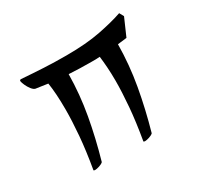

<svg xmlns="http://www.w3.org/2000/svg" viewBox="-113 -617 794 766"><g transform="rotate(-30 284.0 -234.0)"><path d="M122 13Q115 13 115 10Q129 -71 134.5 -137Q140 -203 140 -255Q140 -293 138 -323.5Q136 -354 132 -379Q119 -381 105 -383Q91 -385 77 -387Q69 -389 60.5 -400Q52 -411 46.5 -423.5Q41 -436 40 -443Q40 -448 43.5 -448.5Q47 -449 47 -449Q99 -445 148.5 -442.5Q198 -440 251 -440Q343 -440 408.5 -453Q474 -466 517 -481L528 -461L493 -381Q483 -380 472.5 -378.5Q462 -377 451 -376Q450 -282 433.5 -189Q417 -96 390 -1Q384 5 371.5 9Q359 13 352 13Q345 13 345 10Q359 -71 364.5 -137Q370 -203 370 -255Q370 -288 368 -316.5Q366 -345 363 -369Q353 -368 343 -368Q333 -368 324 -368Q272 -368 221 -371Q220 -279 203.5 -187Q187 -95 160 -1Q154 5 141.5 9Q129 13 122 13Z"/></g></svg>

Font: Julee
Style: Regular
Weight: 400
Designer: Julian Tunni
Foundry: Julian Tunni
Version: Version 1.002; ttfautohint (v1.8.4.7-5d5b);gftools[0.9.23]